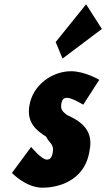

<svg xmlns="http://www.w3.org/2000/svg" viewBox="-20 -860 495 895"><path d="M239.6 -664 271.5 -587 454.9 -725 381.4 -840ZM311 -528C227.8 -528 131.4 -468 116.2 -363C105.1 -286 152 -250 195.1 -223C208.6 -193 231.8 -190 226.5 -153C221.6 -119 208.5 -116 198 -116C173.9 -116 125.1 -175 125.1 -175L35.7 -54C35.7 -54 99.8 15 178.7 15C239 15 376 -9 397.8 -160C419.6 -265 337.1 -303 292.1 -324C275.6 -338 261.5 -346 265.4 -373C268.9 -397 276.6 -404 293.1 -404C315.9 -404 368 -372 368 -372L442.8 -488C442.8 -488 375.5 -528 311 -528Z"/></svg>

Font: Blink
Style: Obl
Weight: 400
Designer: Mew Too
Foundry: Cannot Into Space Fonts
Version: Version 001.000